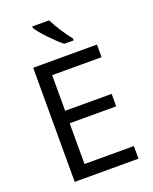

<svg xmlns="http://www.w3.org/2000/svg" viewBox="-170 -1036 897 1129"><g transform="rotate(-20 278.0 -472.0)"><path d="M280 -944H175V-934C198 -897 271 -820 317 -784H376V-796C345 -833 302 -899 280 -944ZM496 0V-79H187V-334H478V-412H187V-635H496V-714H97V0Z"/></g></svg>

Font: Noto Sans Cypriot
Style: Regular
Weight: 400
Designer: Monotype Design Team
Foundry: Monotype Imaging Inc.
Version: Version 2.002